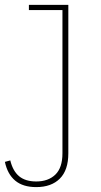

<svg xmlns="http://www.w3.org/2000/svg" viewBox="-79 -546 412 784"><path d="M39 -526H200V80Q200 149 165.2 183.5Q130.5 218 69 218Q14.5 218 -17 191.5Q-48.5 165 -59 115L-37 109Q-26.5 152.5 -0.8 173.8Q25 195 69 195Q118 195 147 167Q176 139 176 80V-505H39Z"/></svg>

Font: Hepta Slab ExtraLight ExtraLight
Style: Regular
Weight: 250
Version: Version 1.102